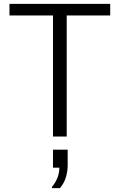

<svg xmlns="http://www.w3.org/2000/svg" viewBox="-20 -706 619 993"><path d="M254 0V-626H29V-686H550V-626H325V0ZM249 267V260Q267 239 277 213.5Q287 188 287 161H254V68H330V150Q330 179 321 210Q312 241 290 267Z"/></svg>

Font: Chivo Medium ExtraLight
Style: Regular
Weight: 250
Version: Version 2.002